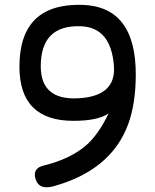

<svg xmlns="http://www.w3.org/2000/svg" viewBox="-20 -760 650 805"><path d="M435.5 -284.7Q391.6 -253.4 287.6 -253.4Q61.5 -253.4 61.5 -480.5Q61.5 -745.6 322.3 -739.7Q550.3 -734.4 549.3 -445.3Q548.8 -325.2 517.6 -239.7Q446.3 -45.9 204.1 21Q145 37.1 129.9 -6.8Q113.8 -54.2 163.1 -65.9Q267.6 -91.3 334.5 -145Q389.6 -189.5 435.5 -284.7ZM303.7 -347.7Q468.8 -354.5 457.5 -485.8Q444.3 -645 319.8 -649.9Q150.4 -656.7 150.9 -481Q151.4 -341.3 303.7 -347.7Z"/></svg>

Font: Comic Relief LRS
Style: Regular
Weight: 400
Designer: Jeff Davis
Foundry: Loudifier
Version: Version 1.0